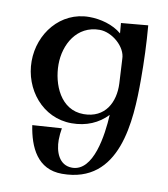

<svg xmlns="http://www.w3.org/2000/svg" viewBox="-82 -548 760 866"><g transform="rotate(10 298.0 -115.5)"><path d="M309 -34C203 -34 159 -145 159 -235C159 -327 211 -421 315 -421C372 -421 438 -365 438 -309L444 -198C448 -113 408 -34 309 -34ZM260 248C524 248 537 -42 537 -234C537 -315 534 -397 527 -479L404 -468L408 -421C368 -455 310 -470 259 -470C127 -470 37 -355 37 -229C37 -101 129 16 263 16C330 16 385 -8 426 -51C421 42 398 213 300 213C239 213 219 152 219 100C219 82 221 64 224 46L90 55C105 154 147 248 260 248Z"/></g></svg>

Font: Original Surfer
Style: Regular
Weight: 400
Designer: Astigmatic (AOETI)
Foundry: Astigmatic (AOETI)
Version: Version 1.001